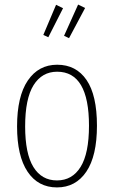

<svg xmlns="http://www.w3.org/2000/svg" viewBox="-20 -816 503 846"><path d="M324.2 -795.9 355 -780.8 284.2 -647.9 262.2 -658.2ZM227.1 -794.9 257.8 -779.8 192.9 -651.9 170.9 -662.1ZM231.9 -530.8Q315.4 -530.8 361.3 -463.6Q407.2 -396.5 407.2 -262.2Q407.2 -128.9 360.4 -59.6Q313.5 9.8 231 9.8Q147.9 9.8 101.6 -59.3Q55.2 -128.4 55.2 -258.8Q55.2 -391.6 102.5 -461.2Q149.9 -530.8 231.9 -530.8ZM231.9 -500Q165 -500 127.9 -440.7Q90.8 -381.3 90.8 -258.8Q90.8 -139.2 127.2 -80.1Q163.6 -21 231 -21Q298.3 -21 335.2 -80.6Q372.1 -140.1 372.1 -262.2Q372.1 -500 231.9 -500Z"/></svg>

Font: Fira Sans Compressed UltraLight
Style: Regular
Weight: 200
Width: 1
Designer: Carrois Corporate & Edenspiekermann AG
Foundry: Carrois Corporate GbR & Edenspiekermann AG
Version: Version 4.203;PS 004.203;hotconv 1.0.88;makeotf.lib2.5.64775